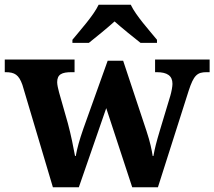

<svg xmlns="http://www.w3.org/2000/svg" viewBox="-23 -786 900 806"><path d="M281 -619V-606H350C378 -628 428 -669 458 -696C488 -669 539 -628 567 -606H636V-619C605 -657 547 -721 526 -766H391C370 -721 312 -657 281 -619ZM71 -430 199 0H308L423 -332L532 0H640L769 -405C790 -470 805 -483 844 -483H857V-536H628V-483H635C679 -483 701 -468 701 -434C701 -423 697 -401 692 -384L648 -238C633 -188 627 -164 621 -131H618C614 -156 608 -188 592 -236L494 -531H429L327 -246C310 -197 301 -164 295 -131H292C286 -164 275 -220 262 -268L225 -398C221 -413 217 -430 217 -441C217 -474 237 -483 277 -483H290V-536H-3V-483H0C39 -483 56 -472 71 -430Z"/></svg>

Font: Noto Serif NP Hmong
Style: Bold
Weight: 700
Designer: Dalton Maag Ltd
Foundry: Dalton Maag Ltd
Version: Version 1.001